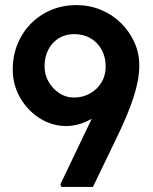

<svg xmlns="http://www.w3.org/2000/svg" viewBox="-20 -734 599 754"><path d="M221 0 217 -10 429 -453 440 -376Q421 -335 388.5 -304Q356 -273 317.5 -256Q279 -239 241 -239Q184 -239 136 -269.5Q88 -300 59 -350.5Q30 -401 30 -461Q30 -532 62.5 -589.5Q95 -647 152 -680.5Q209 -714 280 -714Q331 -714 376 -695.5Q421 -677 454.5 -644Q488 -611 507.5 -568.5Q527 -526 527 -477Q527 -449 521.5 -418.5Q516 -388 504.5 -352Q493 -316 474.5 -272.5Q456 -229 429 -174L345 0ZM270 -351Q306 -351 334.5 -367.5Q363 -384 379 -411Q395 -438 395 -473Q395 -509 379.5 -538Q364 -567 336 -583.5Q308 -600 271 -600Q237 -600 211 -584Q185 -568 170 -539.5Q155 -511 155 -473Q155 -441 170.5 -413.5Q186 -386 212 -368.5Q238 -351 270 -351Z"/></svg>

Font: Readex Pro Medium
Style: Regular
Weight: 500
Designer: Bonnie Shaver-Troup, Thomas Jockin
Foundry: Lexend
Version: Version 1.204